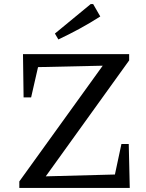

<svg xmlns="http://www.w3.org/2000/svg" viewBox="-20 -924 720 944"><path d="M75 0V-32L485 -601L167 -594L133 -445H96L93 -658H615V-627L205 -57L545 -66L577 -216H613L618 0ZM267 -730 250 -759 426 -904H438L473 -843Q423 -811 371.5 -783Q320 -755 267 -730Z"/></svg>

Font: Piazzolla Thin Medium
Style: Regular
Weight: 500
Version: Version 2.005